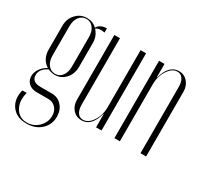

<svg xmlns="http://www.w3.org/2000/svg" viewBox="-141 -698 1123 1064"><g transform="rotate(30 420.5 -166.0)"><path d="M137 174Q73 174 41.5 131.5Q10 89 26 26H54Q38 84 62 126Q86 168 136 168Q179 168 209.5 137.5Q240 107 240 66Q240 35 221.5 15Q203 -5 174 -5H100Q68 -5 48.5 -22.5Q29 -40 29 -68Q29 -93 45 -116Q61 -139 87 -152Q39 -182 39 -244V-396Q39 -440 67.5 -470.5Q96 -501 137 -501Q175 -501 200 -476Q218 -506 260 -506V-479Q248 -482 237 -482Q216 -482 204 -472Q233 -441 233 -396V-244Q233 -199 205.5 -168.5Q178 -138 137 -138Q117 -138 95 -148Q47 -125 47 -85Q47 -41 104 -41H176Q215 -41 240 -13Q265 15 265 57Q265 108 229 141Q193 174 137 174ZM74 -226Q74 -189 91.5 -166.5Q109 -144 137 -144Q164 -144 181 -166.5Q198 -189 198 -226V-413Q198 -450 181 -472.5Q164 -495 137 -495Q109 -495 91.5 -472.5Q74 -450 74 -413Z M480 -85Q455 6 392 6Q358 6 336 -18.5Q314 -43 314 -81V-495H350V-70Q350 -38 362.5 -19.5Q375 -1 397 -1Q431 -1 456.5 -40Q482 -79 482 -129V-495H517V-1H482V-85Z M637 -410Q662 -501 726 -501Q759 -501 781 -476Q803 -451 803 -414V0H767V-425Q767 -457 754 -475.5Q741 -494 719 -494Q686 -494 660.5 -455Q635 -416 635 -366V0H600V-495H635V-410Z"/></g></svg>

Font: Moniqa ExtLt Narrow Display
Style: Regular
Weight: 200
Width: 4
Designer: Rajesh Rajput
Foundry: Rajesh Rajput
Version: Version 1.000